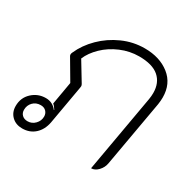

<svg xmlns="http://www.w3.org/2000/svg" viewBox="-137 -734 889 884"><g transform="rotate(30 308.0 -292.0)"><path d="M173 -283 110 -390Q108 -394 108 -398Q108 -403 111 -409Q133 -459 175.5 -501Q218 -543 274 -568Q330 -593 391 -593Q471 -593 523 -552Q575 -511 575 -438Q575 -421 572 -401L510 -50Q506 -27 489 -9Q472 9 452 9L524 -400Q527 -418 527 -434Q527 -488 492.5 -518Q458 -548 387 -548Q337 -548 290 -528Q243 -508 209 -475Q175 -442 160 -406L220 -307Q221 -305 223 -301Q225 -297 223 -287L187 -82Q179 -40 152 -15.5Q125 9 85 9Q51 9 29.5 -12Q8 -33 8 -66Q8 -110 38.5 -138.5Q69 -167 111 -167Q130 -167 145 -159Q160 -151 169 -138L171 -139Q162 -154 152 -162ZM146 -89Q146 -105 135.5 -116Q125 -127 107 -127Q82 -127 66 -110.5Q50 -94 50 -70Q50 -53 61 -42.5Q72 -32 90 -32Q113 -32 129.5 -49Q146 -66 146 -89Z"/></g></svg>

Font: K2D Thin
Style: Italic
Weight: 100
Italic angle: -10°
Designer: Katatrad Aksorn Co.,Ltd.
Foundry: Cadson Demak Co.,Ltd.
Version: Version 1.000; ttfautohint (v1.6)